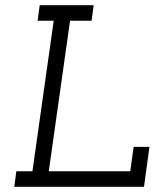

<svg xmlns="http://www.w3.org/2000/svg" viewBox="-20 -720 610 740"><path d="M43 -60H105L187 -640H125L133 -700H341L333 -640H250L168 -60H482L495 -154H556L535 0H35Z"/></svg>

Font: Josefin Slab SemiBold
Style: Italic
Weight: 600
Italic angle: -12°
Designer: Santiago Orozco
Foundry: Typemade
Version: Version 2.000